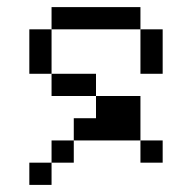

<svg xmlns="http://www.w3.org/2000/svg" viewBox="-20 -520 540 540"><path d="M375 -437.5H125V-500H375ZM62.5 -62.5H125V0H62.5ZM62.5 -437.5H125V-312.5H62.5ZM125 -125H187.5V-62.5H125ZM125 -312.5H250V-250H125ZM187.5 -187.5H250V-250H375V-125H187.5ZM375 -125H437.5V-62.5H375ZM375 -437.5H437.5V-312.5H375Z"/></svg>

Font: 寒蝉点阵体 16px
Style: Regular
Weight: 400
Designer: Designed by Warren2060
Foundry: ChillType
Version: Version 1.000